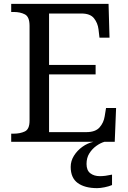

<svg xmlns="http://www.w3.org/2000/svg" viewBox="-20 -734 663 994"><path d="M38 0V-42H51Q84 -42 108.5 -53.5Q133 -65 133 -109V-600Q133 -647 109 -659.5Q85 -672 51 -672H38V-714H542L547 -539H495L490 -582Q486 -615 466.5 -639.5Q447 -664 402 -664H234V-398H475V-349H234V-50H427Q474 -50 495.5 -74.5Q517 -99 522 -132L529 -175H581L574 0ZM483 240Q419 240 382.5 213.5Q346 187 346 130Q346 99 363 72Q380 45 406.5 26Q433 7 464 0H521Q500 6 478.5 21.5Q457 37 442.5 60Q428 83 428 115Q428 148 447.5 163Q467 178 497 178Q511 178 526.5 176Q542 174 560 170V224Q544 231 521.5 235.5Q499 240 483 240Z"/></svg>

Font: Noto Serif Oriya
Style: Regular
Weight: 400
Designer: David Williams
Foundry: Google LLC, David Williams
Version: Version 1.051; ttfautohint (v1.8.4.7-5d5b)